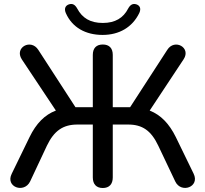

<svg xmlns="http://www.w3.org/2000/svg" viewBox="-20 -935 1029 962"><path d="M494 -760C577 -760 643 -798 678 -870C688 -892 681 -907 664 -913C646 -919 633 -912 622 -892C598 -845 557 -820 495 -820C432 -820 392 -845 367 -892C356 -912 343 -919 325 -913C308 -907 300 -892 310 -869C342 -797 409 -760 494 -760ZM495 7C527 7 545 -12 545 -46V-311H622C693 -311 737 -281 773 -205L858 -26C887 36 983 2 950 -65L861 -248C828 -315 786 -359 730 -381L900 -638C939 -697 854 -743 818 -685L632 -398H545V-660C545 -694 527 -712 495 -712C463 -712 445 -694 445 -660V-398H358L172 -685C135 -743 51 -697 89 -638L260 -381C204 -360 161 -316 128 -248L39 -65C5 2 101 36 131 -26L215 -205C251 -280 296 -311 368 -311H445V-46C445 -12 463 7 495 7Z"/></svg>

Font: Nunito SemiBold
Style: Regular
Weight: 600
Designer: Vernon Adams
Foundry: Vernon Adams
Version: Version 3.602